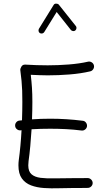

<svg xmlns="http://www.w3.org/2000/svg" viewBox="-20 -1030 596 1057"><path d="M63.5 -335.9Q62 -347.2 69.1 -356.2Q76.2 -365.2 86.9 -366.2Q94.2 -367.2 101.1 -367.7Q103 -420.4 103 -468.8Q103 -503.9 102.1 -531Q101.1 -558.1 98.6 -584.7Q96.2 -611.3 91.8 -643.6Q90.8 -651.9 97.9 -663.6Q105 -675.3 120.1 -674.3Q150.9 -672.4 181.6 -671.4Q212.4 -670.4 242.7 -670.4Q299.3 -670.4 358.6 -675Q418 -679.7 464.4 -690.4Q475.1 -692.9 484.9 -686.8Q494.6 -680.7 497.1 -669.9Q499.5 -659.2 493.4 -649.4Q487.3 -639.6 476.6 -637.2Q424.8 -625 363.3 -620.1Q301.8 -615.2 242.7 -615.2Q219.2 -615.2 195.8 -616.2Q172.4 -617.2 149.4 -618.2Q153.8 -579.1 156 -546.1Q158.2 -513.2 158.2 -468.8Q158.2 -423.3 156.2 -373Q203.6 -376.5 256.3 -376.5Q345.2 -376.5 435.1 -365.2Q446.3 -364.3 453.1 -355.2Q460 -346.2 459 -335Q457.5 -324.2 448.7 -317.1Q439.9 -310.1 428.7 -311.5Q386.2 -316.9 343.3 -319.1Q300.3 -321.3 256.3 -321.3Q229.5 -321.3 204.1 -320.6Q178.7 -319.8 153.8 -318.4Q150.9 -271 146.7 -225.8Q142.6 -180.7 137.2 -142.6Q135.7 -130.9 135.7 -119.6Q135.7 -86.4 153.3 -70.8Q170.9 -55.2 203.6 -51Q236.3 -46.9 283 -48.1Q329.6 -49.3 387.2 -49.3Q406.7 -49.3 425.3 -49.3Q443.8 -49.3 461.9 -49.8Q473.1 -49.8 481.4 -42Q489.7 -34.2 490.2 -22.9Q490.2 -11.7 482.2 -3.7Q474.1 4.4 462.9 4.4Q444.3 4.9 425.5 4.9Q406.7 4.9 387.2 4.9Q347.2 4.9 304.7 6.3Q262.2 7.8 222.4 5.1Q182.6 2.4 150.9 -9.5Q119.1 -21.5 100.3 -47.6Q81.5 -73.7 81.5 -119.6Q81.5 -134.8 83.5 -149.9Q88.4 -185.1 92.3 -227.1Q96.2 -269 98.6 -313Q96.2 -313 93.8 -312.5Q83 -311 73.7 -318.1Q64.5 -325.2 63.5 -335.9ZM199.7 -847.7Q193.8 -851.6 192.4 -858.4Q190.9 -865.2 194.3 -871.6L275.4 -1002.9Q279.8 -1010.3 289.6 -1010Q299.3 -1009.8 303.7 -1004.4L397.5 -886.7Q401.9 -881.8 400.9 -874.3Q399.9 -866.7 394.5 -862.3Q389.6 -857.9 382.1 -858.9Q374.5 -859.9 370.1 -865.2L292 -963.9L223.6 -853.5Q220.2 -847.7 213.1 -845.9Q206.1 -844.2 199.7 -847.7Z"/></svg>

Font: Mikhak-DS2-FD Light
Style: Regular
Weight: 300
Designer: Amin Abedi
Version: Version 3.2